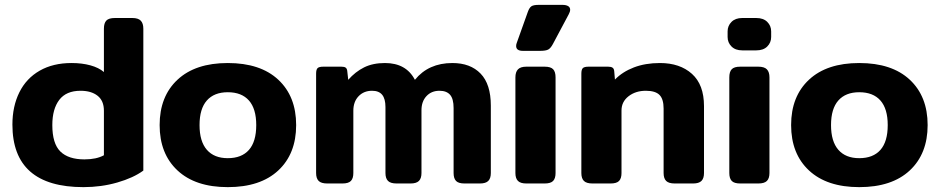

<svg xmlns="http://www.w3.org/2000/svg" viewBox="-20 -754 3863 789"><path d="M31 -242Q31 -317 59.5 -374.5Q88 -432 143 -463.5Q198 -495 274 -495Q317 -495 351.5 -485.5Q386 -476 407 -458V-636Q407 -659 417 -669.5Q427 -680 452 -680H524Q548 -680 558.5 -669Q569 -658 569 -636V-53Q528 -23 462 -4Q396 15 323 15Q31 15 31 -242ZM407 -116V-299Q407 -340 381 -360.5Q355 -381 311 -381Q252 -381 223.5 -343.5Q195 -306 195 -240Q195 -164 228 -131.5Q261 -99 327 -99Q376 -99 407 -116Z M636 -240Q636 -358 709.5 -426.5Q783 -495 916 -495Q1050 -495 1123.5 -426.5Q1197 -358 1197 -240Q1197 -122 1123.5 -53.5Q1050 15 916 15Q783 15 709.5 -53.5Q636 -122 636 -240ZM1033 -240Q1033 -307 1003 -341Q973 -375 916 -375Q860 -375 830 -341Q800 -307 800 -240Q800 -173 830 -138.5Q860 -104 916 -104Q973 -104 1003 -138Q1033 -172 1033 -240Z M1279 -43V-451Q1279 -468 1285 -474Q1291 -480 1309 -480H1383Q1395 -480 1400.5 -476Q1406 -472 1407 -462L1411 -426Q1440 -459 1476 -477Q1512 -495 1562 -495Q1649 -495 1685 -426Q1741 -495 1839 -495Q1913 -495 1955 -451.5Q1997 -408 1997 -320V-43Q1997 -21 1986.5 -10.5Q1976 0 1952 0H1889Q1864 0 1854 -10.5Q1844 -21 1844 -43V-310Q1844 -348 1829.5 -364.5Q1815 -381 1786 -381Q1753 -381 1732.5 -359Q1712 -337 1712 -301V-43Q1712 -21 1701.5 -10.5Q1691 0 1667 0H1610Q1585 0 1574.5 -10.5Q1564 -21 1564 -43V-314Q1564 -348 1550.5 -364.5Q1537 -381 1509 -381Q1475 -381 1453.5 -358.5Q1432 -336 1432 -299V-43Q1432 -21 1422 -10.5Q1412 0 1387 0H1325Q1300 0 1289.5 -10.5Q1279 -21 1279 -43Z M2101 -565Q2101 -572 2104 -579L2149 -705Q2155 -722 2163.5 -728Q2172 -734 2194 -734H2291Q2306 -734 2314.5 -729Q2323 -724 2323 -714Q2323 -706 2317 -695L2252 -573Q2243 -556 2233 -550.5Q2223 -545 2199 -545H2129Q2101 -545 2101 -565ZM2098 -43V-436Q2098 -458 2108.5 -469Q2119 -480 2143 -480H2218Q2243 -480 2253 -469.5Q2263 -459 2263 -436V-43Q2263 -21 2253 -10.5Q2243 0 2218 0H2143Q2119 0 2108.5 -10.5Q2098 -21 2098 -43Z M2369 -43V-451Q2369 -468 2375 -474Q2381 -480 2399 -480H2479Q2491 -480 2497 -476Q2503 -472 2504 -462L2507 -427Q2538 -459 2585 -477Q2632 -495 2692 -495Q2774 -495 2823.5 -450.5Q2873 -406 2873 -318V-43Q2873 -21 2862.5 -10.5Q2852 0 2828 0H2753Q2728 0 2717.5 -10.5Q2707 -21 2707 -43V-308Q2707 -347 2690 -364Q2673 -381 2634 -381Q2592 -381 2563 -358.5Q2534 -336 2534 -300V-43Q2534 -21 2524 -10.5Q2514 0 2489 0H2415Q2390 0 2379.5 -10.5Q2369 -21 2369 -43Z M2970 -602V-625Q2970 -648 2986 -664Q3002 -680 3030 -680H3088Q3117 -680 3133 -664Q3149 -648 3149 -625V-602Q3149 -579 3133 -563Q3117 -547 3088 -547H3030Q3002 -547 2986 -563Q2970 -579 2970 -602ZM2977 -43V-436Q2977 -459 2987 -469.5Q2997 -480 3022 -480H3096Q3121 -480 3131.5 -469Q3142 -458 3142 -436V-43Q3142 -21 3131.5 -10.5Q3121 0 3096 0H3022Q2997 0 2987 -10.5Q2977 -21 2977 -43Z M3231 -240Q3231 -358 3304.5 -426.5Q3378 -495 3511 -495Q3645 -495 3718.5 -426.5Q3792 -358 3792 -240Q3792 -122 3718.5 -53.5Q3645 15 3511 15Q3378 15 3304.5 -53.5Q3231 -122 3231 -240ZM3628 -240Q3628 -307 3598 -341Q3568 -375 3511 -375Q3455 -375 3425 -341Q3395 -307 3395 -240Q3395 -173 3425 -138.5Q3455 -104 3511 -104Q3568 -104 3598 -138Q3628 -172 3628 -240Z"/></svg>

Font: Mitr Medium
Style: Regular
Weight: 500
Designer: Thanarat Vachiruckul
Foundry: Cadson Demak
Version: Version 1.003